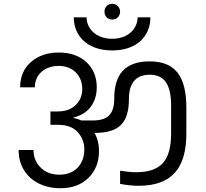

<svg xmlns="http://www.w3.org/2000/svg" viewBox="-20 -1012 1096 1020"><path d="M107 -109C144 -48 214 -12 301 -12C362 -12 412 -30 450 -67C487 -103 506 -151 506 -211C506 -246 498 -278 482 -306H484C611 -306 665 -357 665 -488C665 -565 698 -615 775 -615C858 -615 889 -557 889 -449V-305C889 -165 841 -97 702 -97C679 -97 651 -100 618 -105V-35C657 -28 689 -25 716 -25C892 -25 970 -118 970 -303V-439C970 -603 914 -686 775 -686C642 -686 587 -614 587 -489C587 -402 549 -372 472 -372H412C401 -377 388 -382 371 -385V-388C451 -407 494 -468 494 -549C494 -604 475 -649 438 -683C401 -716 352 -733 293 -733C232 -733 183 -716 145 -683C106 -649 87 -604 87 -548H165C165 -617 219 -662 292 -662C364 -662 417 -614 417 -538C417 -506 406 -478 383 -455C360 -432 328 -420 287 -420H248V-349H287C334 -349 370 -336 393 -310C416 -284 428 -254 428 -219C428 -138 377 -84 296 -84C255 -84 222 -96 197 -121C171 -146 158 -177 158 -215H79C79 -175 88 -140 107 -109ZM372 -920C372 -822 443 -744 576 -744C709 -744 779 -822 779 -920H711C711 -862 663 -806 576 -806C488 -806 440 -862 440 -920ZM535 -950C535 -926 552 -908 576 -908C600 -908 618 -926 618 -950C618 -973 600 -992 576 -992C552 -992 535 -974 535 -950Z"/></svg>

Font: Poppins
Style: Regular
Weight: 400
Designer: Ninad Kale (Devanagari), Jonny Pinhorn (Latin)
Foundry: Indian Type Foundry
Version: 4.004